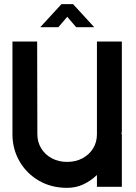

<svg xmlns="http://www.w3.org/2000/svg" viewBox="-20 -900 657 925"><path d="M447 0V-57Q418 -29 382 -12Q346 5 303 5Q227 5 167.5 -29.5Q108 -64 74 -123Q40 -182 40 -253V-700H159L160 -253Q160 -215 179 -184.5Q198 -154 230.5 -137Q263 -120 303 -120Q345 -120 377.5 -137.5Q410 -155 428.5 -185Q447 -215 447 -253V-700H567V-272Q567 -262 565 -254H567V0ZM174 -769 276 -880H332L434 -769H347L304 -819L261 -769Z"/></svg>

Font: Kulim Park
Style: Bold
Weight: 700
Designer: Noponies / Dale Sattler
Foundry: Noponies
Version: Version 1.000; ttfautohint (v1.8.3)